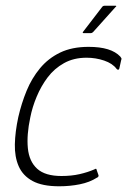

<svg xmlns="http://www.w3.org/2000/svg" viewBox="-20 -647 445 672"><path d="M187 5Q128 5 94 -13.5Q60 -32 45.5 -65Q31 -98 32 -142Q33 -186 44 -237Q55 -285 73 -329Q91 -373 120 -408Q149 -443 190.5 -463Q232 -483 290 -483Q330 -483 357.5 -474.5Q385 -466 401 -449Q404 -445 405 -443Q406 -441 404 -436L398 -409Q397 -403 393.5 -403Q390 -403 388 -406Q374 -425 344.5 -435Q315 -445 283 -445Q238 -445 204 -426Q170 -407 147 -376.5Q124 -346 108.5 -309Q93 -272 86 -236Q73 -175 77.5 -128.5Q82 -82 110 -56.5Q138 -31 195 -31Q230 -31 258.5 -37.5Q287 -44 310 -54Q318 -59 318 -53L325 -33Q325 -30 323.5 -28Q322 -26 319 -25Q294 -9 259.5 -2Q225 5 187 5ZM273 -531Q269 -531 269.5 -533Q270 -535 271 -536L337 -622Q340 -627 347 -627H384Q387 -627 387 -625.5Q387 -624 384 -622L306 -535Q304 -533 302 -532Q300 -531 298 -531Z"/></svg>

Font: Glory Thin ExtraLight
Style: Italic
Weight: 250
Italic angle: -12°
Version: Version 1.011